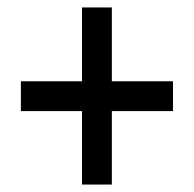

<svg xmlns="http://www.w3.org/2000/svg" viewBox="-20 -611 520 515"><path d="M200 -116H280V-313H444V-393H280V-591H200V-393H36V-313H200Z"/></svg>

Font: Noto Sans Tamil Condensed Medium
Style: Regular
Weight: 500
Width: 3
Designer: Jelle Bosma - Monotype Design Team
Foundry: Monotype Imaging Inc.
Version: Version 2.004